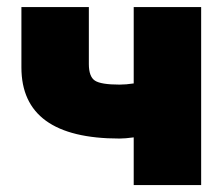

<svg xmlns="http://www.w3.org/2000/svg" viewBox="-20 -536 644 556"><path d="M326.2 -134.8Q42 -134.8 42 -340.8V-515.6H237.3V-350.6Q237.3 -314 254.9 -302.5Q272.5 -291 326.2 -291Q345.2 -291 367.2 -294.4V-515.6H562.5V0H367.2V-138.2Q342.3 -134.8 326.2 -134.8Z"/></svg>

Font: Inter Display Black
Style: Regular
Weight: 900
Designer: Rasmus Andersson
Foundry: rsms
Version: Version 4.000;git-a52131595